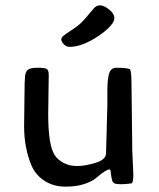

<svg xmlns="http://www.w3.org/2000/svg" viewBox="-20 -685 595 717"><path d="M376 -113 381 -295V-347Q381 -389 387.5 -410.5Q394 -432 415 -432Q450 -432 465 -427Q471 -419 471 -374L474 -121L478 -33Q478 -1 470 0Q449 3 431.5 3Q414 3 407.5 -0.5Q401 -4 399 -10.5Q397 -17 396 -24Q395 -31 394 -38Q393 -54 389 -52Q377 -53 341 -22Q327 -9 297 1.5Q267 12 224 12Q181 12 147.5 -9Q114 -30 98 -66Q70 -132 70 -214L72 -373L73 -391Q73 -413 82 -422.5Q91 -432 119 -432Q147 -432 154.5 -427.5Q162 -423 162 -405L160 -259Q160 -144 184 -106Q195 -89 216.5 -77Q238 -65 268 -65Q298 -65 337 -77Q376 -89 376 -113ZM239 -510Q228 -510 219 -519Q210 -528 209 -536Q208 -544 216.5 -551Q225 -558 240.5 -568Q256 -578 270.5 -589Q285 -600 303 -621.5Q321 -643 330.5 -654Q340 -665 354 -665Q368 -665 387.5 -649.5Q407 -634 407 -617Q407 -600 380 -575.5Q353 -551 313.5 -530.5Q274 -510 239 -510Z"/></svg>

Font: Cagliostro
Style: Regular
Weight: 400
Designer: Matthew Desmond
Foundry: Matthew Desmond
Version: Version